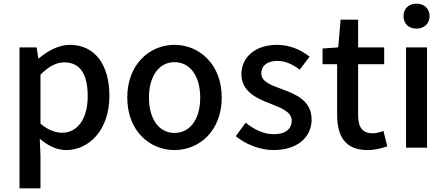

<svg xmlns="http://www.w3.org/2000/svg" viewBox="-20 -788 2447 1053"><path d="M87 -528V245H202V67L198 -27C245 13 294 35 343 35C467 35 580 -73 580 -262C580 -431 502 -542 363 -542C301 -542 241 -508 193 -468H190L181 -528ZM202 -110V-379C248 -424 289 -446 332 -446C424 -446 461 -375 461 -260C461 -131 401 -60 321 -60C287 -60 245 -73 202 -110Z M937 35C1073 35 1196 -70 1196 -253C1196 -436 1073 -542 937 -542C801 -542 678 -436 678 -253C678 -70 801 35 937 35ZM797 -253C797 -369 851 -447 937 -447C1024 -447 1078 -369 1078 -253C1078 -136 1024 -59 937 -59C851 -59 797 -136 797 -253Z M1480 35C1616 35 1689 -40 1689 -132C1689 -236 1604 -270 1527 -299C1467 -321 1413 -339 1413 -386C1413 -424 1441 -454 1502 -454C1547 -454 1586 -434 1624 -406L1678 -477C1634 -512 1573 -542 1500 -542C1378 -542 1304 -473 1304 -381C1304 -288 1385 -249 1459 -221C1518 -198 1580 -176 1580 -126C1580 -84 1549 -52 1483 -52C1424 -52 1376 -77 1327 -115L1273 -41C1327 3 1404 35 1480 35Z M1996 35C2036 35 2073 25 2104 15L2083 -70C2067 -63 2043 -57 2024 -57C1967 -57 1944 -91 1944 -157V-436H2087V-528H1944V-680H1848L1835 -528L1749 -522V-436H1829V-158C1829 -42 1872 35 1996 35Z M2207 -528V22H2322V-528ZM2193 -700C2193 -658 2222 -631 2264 -631C2306 -631 2336 -658 2336 -700C2336 -741 2306 -768 2264 -768C2222 -768 2193 -741 2193 -700Z"/></svg>

Font: コーポレート・ロゴ ver3 Medium
Style: Regular
Weight: 500
Designer: [KANA_main] LOGOTYPE.JP [Source Han Sans] Ryoko NISHIZUKA 西塚涼子 (kana, bopomofo & ideographs); Paul D. Hunt (Latin, Greek
Version: Version 12.001;FEAKit 1.0